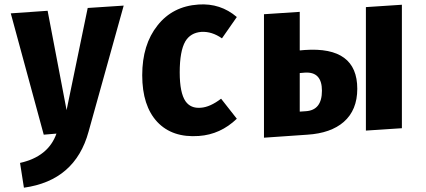

<svg xmlns="http://www.w3.org/2000/svg" viewBox="-20 -617 1975 891"><path d="M391 -6Q329 221 91 254L73 139Q204 110 242 3L183 8L30 -555L201 -567L289 -106L387 -580L554 -591Z M1079 -538 1010 -439Q963 -472 914 -469Q864 -465 840 -425Q814 -380 814 -281Q814 -186 841 -147Q865 -113 912 -117Q955 -120 1006 -159L1079 -66Q1003 7 903 14Q780 23 710 -51Q640 -126 640 -268Q640 -410 711 -499Q781 -588 901 -596Q1003 -603 1079 -538Z M1394 -385Q1638 -402 1638 -205Q1638 -106 1575 -51Q1515 1 1407 8L1205 22V-551L1371 -562V-383ZM1845 -595V-22L1678 -11V-584ZM1400 -101Q1474 -106 1474 -196Q1474 -285 1395 -280L1371 -278V-99Z"/></svg>

Font: Xiangcui Wave Sans Xiangcui Wave Sans
Style: Regular
Weight: 800
Width: 3
Version: Version 0.920;March 28, 2024;FontCreator 14.0.0.2814 64-bit